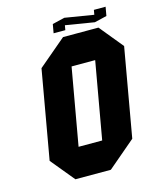

<svg xmlns="http://www.w3.org/2000/svg" viewBox="-120 -897 813 982"><g transform="rotate(-15 286.5 -406.0)"><path d="M214.8 -156.2H339.8L411.6 -562.5H286.6ZM135.7 -593.8 283.2 -718.8H470.7L573.2 -593.8L490.7 -125L343.8 0H156.2L53.2 -125ZM308.1 -774.9 303.7 -750H241.7L250 -796.9L314.9 -812.5L467.3 -787.6L471.7 -812.5H533.7L525.4 -765.6L460.4 -750Z"/></g></svg>

Font: Signwood
Style: Italic
Weight: 400
Italic angle: -10°
Designer: GGBotNet
Foundry: GGBotNet
Version: 0.95